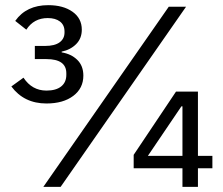

<svg xmlns="http://www.w3.org/2000/svg" viewBox="-20 -724 864 744"><path d="M747 0H687V-72H498V-124L662 -369H747V-120H803V-72H747ZM687 -120V-312H683L553 -120ZM215 0H148L634 -698H701ZM115 -546H155Q192 -546 211 -560Q230 -574 230 -598V-602Q230 -627 212.5 -640.5Q195 -654 165 -654Q111 -654 82 -609L39 -643Q82 -704 167 -704Q225 -704 261 -678.5Q297 -653 297 -609Q297 -575 275 -553Q253 -531 219 -524V-521Q256 -515 279.5 -492Q303 -469 303 -431Q303 -382 264 -352.5Q225 -323 160 -323Q73 -323 24 -389L71 -423Q104 -373 160 -373Q197 -373 217 -389Q237 -405 237 -434V-440Q237 -495 160 -495H115Z"/></svg>

Font: Aneliza
Style: Regular
Weight: 400
Designer: Mike Abbink, Paul van der Laan, Pieter van Rosmalen
Foundry: Bold Monday
Version: Version 3.0